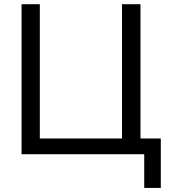

<svg xmlns="http://www.w3.org/2000/svg" viewBox="-20 -739 814 920"><path d="M671.1 0H83.3V-718.8H170.8V-75.4H564.7V-718.8H653.2V-75.4H750.5V161.5H671.1Z"/></svg>

Font: Min Sans VF VF
Style: Regular
Weight: 400
Designer: Jinseong-Kim, NotoSansCJK, Nunito
Foundry: Jinseong-Kim
Version: Version 1.420;Glyphs 3.1.2 (3151)